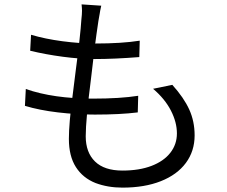

<svg xmlns="http://www.w3.org/2000/svg" viewBox="-20 -812 1040 878"><path d="M436 -750 430 -716Q412 -597 396 -451Q372 -264 372 -189Q372 -115 414.5 -73.5Q457 -32 540 -32Q617 -32 673 -53.5Q729 -75 759 -113.5Q789 -152 789 -202Q789 -253 761.5 -306.5Q734 -360 680 -406L768 -424Q821 -365 845.5 -311Q870 -257 870 -193Q870 -121 830 -67Q790 -13 715.5 16.5Q641 46 540 46Q473 46 417 25Q359 2 327 -48Q295 -98 295 -177Q295 -247 312 -375L326 -487Q348 -653 352 -721Q355 -747 355 -763Q355 -774 353 -792L443 -786Q437 -759 436 -750ZM415 -613Q537 -613 619 -626L617 -551Q502 -542 414 -542Q346 -542 267 -552.5Q188 -563 118 -580L122 -653Q186 -634 265 -623.5Q344 -613 415 -613ZM404 -361Q530 -361 612 -374L610 -298Q529 -288 414 -288Q330 -288 245 -298Q160 -308 94 -328L98 -405Q224 -361 404 -361Z"/></svg>

Font: Merged Yaku Han JP
Style: Regular
Weight: 400
Designer: Ryoko NISHIZUKA 西塚涼子 (kana, bopomofo & ideographs); Paul D. Hunt (Latin, Greek & Cyrillic); Sandoll Communications 산돌커뮤니
Foundry: Adobe
Version: Version 2.004